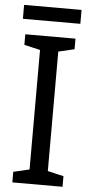

<svg xmlns="http://www.w3.org/2000/svg" viewBox="-58 -888 435 922"><g transform="rotate(5 159.0 -427.0)"><path d="M297 -854H20V-787H297ZM280 0V-51L203 -69V-645L280 -663V-714H38V-663L115 -645V-69L38 -51V0Z"/></g></svg>

Font: Noto Sans Bengali SemiCondensed
Style: Regular
Weight: 400
Width: 4
Designer: Jelle Bosma - Monotype Design Team
Foundry: Monotype Imaging Inc.
Version: Version 2.003